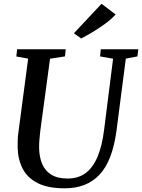

<svg xmlns="http://www.w3.org/2000/svg" viewBox="-20 -1010 769 1040"><path d="M661.5 -692.5 611.5 -306Q600.5 -222 577.5 -161.8Q554.5 -101.5 519 -63.8Q483.5 -26 436.2 -8Q389 10 329.5 10Q240.5 10 185 -17.8Q129.5 -45.5 103.2 -95.5Q77 -145.5 75.5 -212.5Q75.5 -231 76 -250.8Q76.5 -270.5 79.5 -291.5L132.5 -692.5L68.5 -704L72.5 -743H336L332 -704.5L251 -692L198 -299.5Q195 -273 193.2 -249.5Q191.5 -226 192 -206Q193 -158 208.8 -121.2Q224.5 -84.5 258 -63.8Q291.5 -43 346.5 -43Q403 -43 442.8 -71.8Q482.5 -100.5 507.8 -159.5Q533 -218.5 544 -308L592.5 -692L522 -704.5L526 -743H729L724.5 -704.5ZM419.5 -801.5 380.5 -830 530 -989.5 606.5 -931.5Q582.5 -905.5 549 -881Q515.5 -856.5 481.2 -836Q447 -815.5 419.5 -801.5Z"/></svg>

Font: Merriweather 48pt Medium
Style: Italic
Weight: 500
Italic angle: -7.8°
Version: Version 2.101